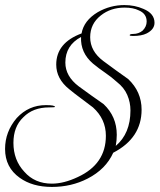

<svg xmlns="http://www.w3.org/2000/svg" viewBox="-30 -569 630 758"><path d="M175 169Q98 169 48 133Q-10 92 -10 19Q-10 -49 36 -103Q83 -154 151 -154Q187 -154 187 -147Q187 -145 164 -145Q100 -145 62 -106Q23 -69 23 -5Q23 63 66 109Q107 156 175 156Q222 156 277 130Q388 79 388 -33Q388 -99 337 -145Q314 -163 290 -180.5Q266 -198 243 -217Q192 -258 192 -314Q192 -400 292 -437Q301 -488 356 -521Q405 -549 461 -549Q502 -549 536 -534Q580 -516 580 -479Q580 -453 549 -437Q529 -427 495 -427Q482 -427 482 -430Q482 -435 496 -435Q517 -435 533 -448Q549 -464 549 -484Q549 -515 518 -528Q496 -539 462 -539Q407 -539 368 -508Q326 -475 326 -422Q326 -367 378 -328Q402 -310 427 -292Q452 -274 476 -257Q529 -207 529 -136Q529 -24 417 34Q388 99 316 136Q252 169 175 169ZM427 7Q485 -42 485 -133Q485 -165 472.5 -194Q460 -223 432 -245Q410 -265 385 -282Q360 -299 337 -318Q287 -361 290 -423Q228 -390 228 -322Q228 -268 281 -228Q306 -210 330 -192.5Q354 -175 379 -158Q431 -109 431 -37Q431 -26 430 -15Q429 -4 427 7Z"/></svg>

Font: Ruthie
Style: Regular
Weight: 400
Designer: Robert E. Leuschke
Foundry: Robert E. Leuschke
Version: Version 1.012